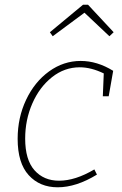

<svg xmlns="http://www.w3.org/2000/svg" viewBox="-20 -789 517 816"><path d="M461 -488 442 -380H417L421 -477Q367 -503 319 -503Q254 -503 201 -461Q148 -419 117.5 -349.5Q87 -280 87 -200Q87 -110 126.5 -65.5Q166 -21 231 -21Q300 -21 381 -69L392 -47Q304 7 225 7Q149 7 102 -44.5Q55 -96 55 -199Q55 -289 91 -365Q127 -441 188.5 -485.5Q250 -530 323 -530Q393 -530 461 -488ZM354 -769 463 -652 445 -635 339 -735 204 -635 192 -652 333 -769Z"/></svg>

Font: Bitter Pro ExtraLight
Style: Italic
Weight: 275
Italic angle: -9°
Designer: Sol Matas, and Bitter project Authors
Foundry: Sol Matas
Version: Version 1.010